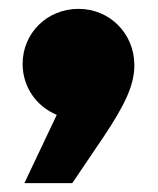

<svg xmlns="http://www.w3.org/2000/svg" viewBox="-20 -261 356 433"><path d="M143 152 212 50C263 -26 283 -70 283 -114C283 -185 228 -241 157 -241C86 -241 31 -186 31 -117C31 -65 62 -21 108 -2L35 152Z"/></svg>

Font: Bounded ExtBd
Style: Regular
Weight: 800
Designer: Vlad Churkin
Version: Version 3.0